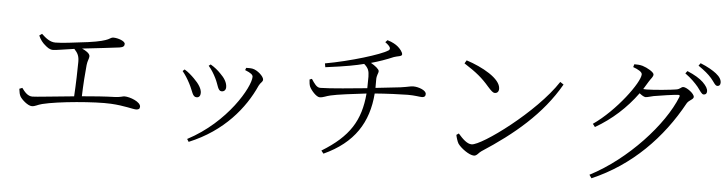

<svg xmlns="http://www.w3.org/2000/svg" viewBox="-50 -1033 5009 1324"><g transform="rotate(5 2455.0 -371.0)"><path d="M88 -214C91 -189 94 -175 101 -162C112 -142 156 -102 184 -102C207 -102 219 -114 254 -123C361 -150 617 -172 727 -166C820 -161 879 -142 902 -142C919 -142 928 -148 928 -163C928 -197 853 -225 815 -225C804 -225 791 -217 751 -215C681 -213 600 -207 522 -200C524 -272 531 -374 536 -418C539 -447 550 -463 550 -479C550 -498 525 -514 495 -528C578 -537 715 -553 752 -558C778 -562 785 -571 785 -585C785 -605 736 -622 704 -622C675 -622 694 -598 533 -576C427 -562 345 -553 308 -553C271 -553 242 -576 211 -605L193 -592C204 -565 223 -542 238 -530C256 -514 273 -501 295 -501C318 -501 375 -512 442 -521C468 -493 477 -473 477 -434C477 -392 474 -271 469 -195C330 -182 208 -168 182 -168C149 -168 127 -196 108 -222Z M1375 -486C1397 -461 1414 -432 1427 -406C1451 -359 1452 -318 1479 -318C1496 -318 1508 -329 1508 -349C1508 -381 1488 -412 1460 -439C1439 -461 1417 -479 1388 -496ZM1283 49C1521 -49 1659 -220 1730 -379C1741 -402 1757 -407 1757 -423C1757 -445 1713 -485 1679 -492C1663 -495 1647 -494 1634 -494L1628 -478C1669 -462 1683 -450 1683 -436C1683 -366 1540 -111 1271 30ZM1199 -434C1218 -411 1236 -383 1252 -352C1280 -299 1281 -262 1311 -262C1328 -262 1337 -275 1337 -294C1337 -322 1317 -355 1280 -391C1263 -408 1238 -431 1212 -446Z M2076 -452C2077 -430 2080 -414 2084 -404C2095 -379 2133 -336 2156 -336C2180 -336 2201 -349 2230 -355C2268 -365 2398 -381 2476 -390C2460 -202 2388 -86 2200 29L2216 49C2424 -46 2517 -194 2532 -395C2605 -401 2718 -406 2761 -406C2809 -406 2842 -399 2857 -399C2878 -399 2883 -409 2883 -422C2883 -448 2829 -467 2794 -467C2772 -467 2768 -462 2705 -453L2534 -434V-487C2533 -524 2546 -533 2546 -551C2546 -564 2517 -587 2488 -603C2542 -618 2593 -636 2642 -657C2666 -666 2697 -665 2697 -680C2697 -696 2677 -719 2663 -731C2649 -743 2624 -759 2588 -769L2574 -754C2614 -725 2616 -710 2601 -699C2552 -667 2346 -603 2172 -572L2177 -546C2324 -565 2388 -578 2442 -592C2473 -565 2478 -546 2479 -507C2479 -479 2479 -453 2478 -427C2397 -419 2217 -401 2154 -401C2129 -401 2112 -428 2092 -458Z M3144 -678 3131 -656C3217 -601 3258 -567 3307 -510C3333 -481 3344 -471 3357 -471C3373 -471 3384 -482 3384 -502C3384 -573 3253 -643 3144 -678ZM3800 -586C3658 -368 3298 -104 3228 -104C3197 -104 3165 -135 3134 -171L3118 -160C3120 -147 3129 -116 3138 -101C3158 -72 3217 -28 3251 -28C3271 -28 3283 -52 3299 -62C3515 -202 3703 -358 3824 -570Z M4746 -635C4767 -608 4778 -586 4792 -586C4806 -586 4814 -594 4814 -609C4814 -628 4803 -646 4778 -671C4755 -693 4718 -716 4667 -737L4654 -720C4696 -690 4725 -660 4746 -635ZM4833 -703C4855 -678 4865 -653 4881 -653C4894 -653 4902 -661 4902 -677C4902 -697 4891 -717 4863 -739C4840 -757 4803 -779 4753 -799L4740 -781C4785 -750 4810 -729 4833 -703ZM4056 34 4072 57C4344 -60 4546 -268 4681 -515C4695 -539 4726 -545 4726 -563C4726 -586 4672 -625 4649 -625C4633 -625 4629 -608 4600 -604C4573 -599 4449 -586 4397 -586L4374 -587L4407 -641C4422 -666 4436 -676 4436 -693C4436 -709 4389 -736 4356 -746C4335 -752 4315 -752 4298 -752L4292 -732C4327 -719 4355 -704 4355 -687C4355 -631 4204 -425 4049 -318L4065 -297C4179 -363 4275 -450 4352 -556C4368 -543 4384 -533 4395 -533C4408 -533 4429 -541 4450 -545C4488 -552 4597 -568 4619 -568C4628 -568 4631 -565 4627 -554C4550 -359 4314 -99 4056 34Z"/></g></svg>

Font: Noto Serif TC Light
Style: Regular
Weight: 300
Designer: Ryoko NISHIZUKA 西塚涼子 (kana & ideographs); Frank Grießhammer (Latin, Greek & Cyrillic); Wenlong ZHANG 张文龙 (bopomofo); San
Foundry: Adobe
Version: Version 2.001;hotconv 1.1.0;makeotfexe 2.6.0